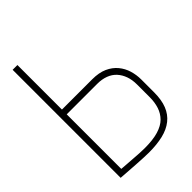

<svg xmlns="http://www.w3.org/2000/svg" viewBox="-213 -785 881 881"><g transform="rotate(-45 227.5 -344.5)"><path d="M269 -411H73V-700H42V1Q42 1 56 2Q70 3 91.5 4.5Q113 6 136.5 7.5Q160 9 181.5 10Q203 11 216 11Q268 11 307.5 1.5Q347 -8 374 -29.5Q401 -51 414.5 -85Q428 -119 428 -168V-251Q428 -281 419.5 -309.5Q411 -338 392 -361Q373 -384 343 -397.5Q313 -411 269 -411ZM398 -166Q398 -133 389 -105.5Q380 -78 360 -58Q340 -38 305 -27.5Q270 -17 217 -17Q202 -17 183.5 -18Q165 -19 146.5 -20.5Q128 -22 111.5 -23Q95 -24 85 -25Q75 -26 73 -26V-380H271Q301 -380 325 -371Q349 -362 365 -344.5Q381 -327 389.5 -303Q398 -279 398 -249Z"/></g></svg>

Font: Advent Pro ExtraLight
Style: Regular
Weight: 250
Version: Version 3.000